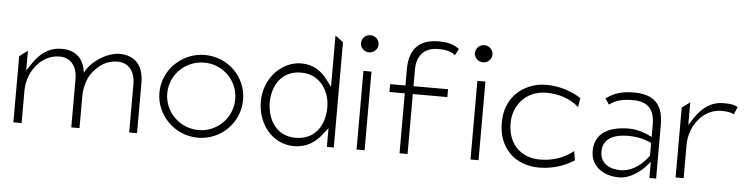

<svg xmlns="http://www.w3.org/2000/svg" viewBox="-42 -836 4023 1024"><g transform="rotate(5 1969.5 -324.0)"><path d="M49 -15H93V-187C93 -247 116 -296 145 -329C171 -359 211 -386 264 -386C329 -386 359 -335 359 -276V-15H403V-187C403 -208 406 -229 411 -247C425 -300 447 -320 455 -329C481 -359 521 -386 574 -386C639 -386 669 -335 669 -276V-15H711V-284C711 -373 668 -428 582 -428C517 -428 432 -376 400 -311C392 -384 349 -428 272 -428C201 -428 154 -387 120 -337L93 -296V-402L49 -369Z M811 -241C811 -119 913 -19 1036 -19C1159 -19 1259 -118 1259 -241C1259 -364 1159 -462 1036 -462C913 -462 811 -363 811 -241ZM853 -241C853 -342 936 -421 1036 -421C1136 -421 1217 -341 1217 -241C1217 -141 1136 -60 1036 -60C936 -60 853 -140 853 -241Z M1354 -241C1354 -128 1428 -19 1551 -19C1619 -19 1666 -53 1699 -96L1726 -131V-30H1763V-594L1720 -626V-351L1693 -387C1661 -430 1618 -462 1551 -462C1456 -462 1354 -375 1354 -241ZM1402 -241C1402 -324 1446 -413 1555 -413C1658 -413 1710 -326 1710 -241C1710 -142 1658 -64 1555 -64C1450 -64 1402 -151 1402 -241Z M1859 -598C1859 -573 1880 -552 1906 -552C1932 -552 1953 -573 1953 -598C1953 -623 1932 -644 1906 -644C1880 -644 1859 -623 1859 -598ZM1885 -30H1928V-451H1885Z M2033 -351H2115V-30H2158V-351H2343V-393H2158V-481C2158 -555 2196 -602 2272 -602C2323 -602 2343 -593 2364 -577L2382 -612C2356 -630 2331 -643 2272 -643C2169 -643 2117 -590 2115 -487V-393H2033Z M2469 -598C2469 -573 2490 -552 2516 -552C2542 -552 2563 -573 2563 -598C2563 -623 2542 -644 2516 -644C2490 -644 2469 -623 2469 -598ZM2495 -30H2538V-451H2495Z M2644 -241C2644 -208 2649 -178 2659 -151C2688 -74 2757 -19 2864 -19C2937 -19 3003 -43 3050 -74L3042 -123C2997 -87 2938 -62 2864 -62C2757 -62 2691 -135 2691 -241C2691 -266 2695 -290 2704 -312C2728 -373 2785 -420 2869 -420C2940 -420 2996 -397 3038 -362L3042 -358L3050 -407C3005 -437 2938 -462 2864 -462C2831 -462 2802 -456 2775 -445C2700 -414 2644 -347 2644 -241Z M3140 -132C3140 -55 3202 -4 3293 -4C3366 -4 3428 -72 3428 -72L3454 -101V-15H3490V-302C3490 -414 3439 -462 3332 -462C3262 -462 3221 -445 3184 -417L3205 -386C3240 -413 3278 -421 3332 -421C3406 -421 3447 -385 3447 -302V-234L3426 -244C3426 -244 3376 -268 3323 -268C3217 -268 3140 -229 3140 -132ZM3187 -133C3187 -211 3259 -229 3323 -229C3391 -229 3435 -207 3447 -202V-134C3444 -130 3387 -43 3296 -43C3237 -43 3187 -70 3187 -133Z M3593 -30H3636V-206C3636 -266 3658 -314 3687 -348C3713 -378 3753 -405 3806 -405C3840 -405 3857 -401 3873 -393L3890 -433C3871 -442 3861 -447 3814 -447C3743 -447 3697 -406 3663 -356L3636 -315V-436L3593 -404Z"/></g></svg>

Font: Charger Sport
Style: HL
Weight: 100
Designer: Jasper
Foundry: Cannot Into Space Fonts
Version: Version 1.1